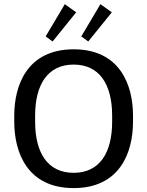

<svg xmlns="http://www.w3.org/2000/svg" viewBox="-20 -908 723 943"><path d="M204.2 -729.2 238.3 -704.2 354.2 -847.5 298.3 -887.5ZM379.2 -729.2 413.3 -704.2 529.2 -847.5 473.3 -887.5ZM50 -310C50 -158.3 115 15.8 341.7 15.8C568.3 15.8 633.3 -158.3 633.3 -310V-340C633.3 -491.7 568.3 -665.8 341.7 -665.8C115 -665.8 50 -491.7 50 -340ZM341.7 -59.2C214.2 -59.2 152.5 -157.5 152.5 -310V-340C152.5 -492.5 214.2 -590.8 341.7 -590.8C469.2 -590.8 530.8 -492.5 530.8 -340V-310C530.8 -157.5 469.2 -59.2 341.7 -59.2Z"/></svg>

Font: Boon Medium
Style: Regular
Weight: 500
Designer: Sungsit Sawaiwan
Foundry: FontUni
Version: Version 2.0